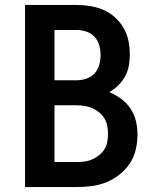

<svg xmlns="http://www.w3.org/2000/svg" viewBox="-20 -755 640 775"><path d="M289 0H81V-735H289Q317 -735 344.5 -730.5Q372 -726 397.5 -715Q423 -704 444 -685Q465 -666 479 -642Q493 -618 498.5 -590.5Q504 -563 504 -535Q504 -512 500 -489.5Q496 -467 485 -447Q474 -427 457.5 -410.5Q441 -394 421 -383Q446 -373 468.5 -356.5Q491 -340 506.5 -317Q522 -294 528.5 -267Q535 -240 535 -213Q535 -182 528 -151.5Q521 -121 504 -95.5Q487 -70 462.5 -50.5Q438 -31 409.5 -19.5Q381 -8 350.5 -4Q320 0 289 0ZM200 -431H289Q309 -431 328.5 -437.5Q348 -444 361.5 -458.5Q375 -473 380.5 -493Q386 -513 386 -533Q386 -553 380.5 -572.5Q375 -592 361.5 -606.5Q348 -621 328.5 -627.5Q309 -634 289 -634H200ZM200 -101H289Q305 -101 321 -103Q337 -105 352 -111.5Q367 -118 380 -128.5Q393 -139 401.5 -152.5Q410 -166 413 -182.5Q416 -199 416 -215Q416 -231 413 -247Q410 -263 401.5 -277Q393 -291 380 -301.5Q367 -312 352.5 -318.5Q338 -325 321.5 -327.5Q305 -330 289 -330H200Z"/></svg>

Font: Iosevka Extended
Style: Bold
Weight: 700
Width: 7
Monospace: yes
Designer: Belleve Invis
Foundry: Belleve Invis
Version: Version 32.5.0; ttfautohint (v1.8.4)